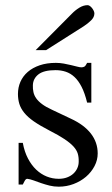

<svg xmlns="http://www.w3.org/2000/svg" viewBox="-20 -701 430 736"><path d="M354.5 -112.8Q354.5 -87.4 342.3 -64.2Q330.1 -41 309.6 -23.4Q289.1 -5.9 262 4.4Q234.9 14.6 205.1 14.6Q187 14.6 170.2 10.5Q153.3 6.3 137.9 1Q122.6 -4.4 109.1 -9.3Q95.7 -14.2 84.5 -15.6Q79.1 -15.6 74.7 -7.8Q70.3 0 67.4 6.3H51.3V-153.3H67.4Q73.7 -119.1 87.2 -93.5Q100.6 -67.9 118.9 -50.5Q137.2 -33.2 159.2 -24.4Q181.2 -15.6 205.1 -15.6Q223.1 -15.6 237.3 -21Q251.5 -26.4 261.2 -35.4Q271 -44.4 276.4 -56.4Q281.7 -68.4 281.7 -81.5Q282.2 -98.1 278.1 -112.1Q273.9 -126 261.7 -139.4Q249.5 -152.8 227.3 -167.7Q205.1 -182.6 168.5 -201.2Q132.8 -219.7 109.6 -235.8Q86.4 -252 73 -268.6Q59.6 -285.2 54.2 -302.7Q48.8 -320.3 48.8 -340.8Q48.8 -365.7 58.3 -387.5Q67.9 -409.2 86.4 -425.3Q105 -441.4 132.1 -450.7Q159.2 -460 194.3 -460Q209.5 -460 224.4 -457.3Q239.3 -454.6 252.4 -451.4Q265.6 -448.2 275.9 -445.6Q286.1 -442.9 292 -442.9Q298.8 -442.9 303.5 -445.6Q308.1 -448.2 314 -460H330.1V-307.6H314Q305.2 -343.8 293 -367.7Q280.8 -391.6 265.6 -405.8Q250.5 -419.9 232.2 -426Q213.9 -432.1 192.9 -432.1Q147.9 -432.1 127.2 -415.8Q106.4 -399.4 106 -373.5Q105.5 -360.4 108.2 -347.9Q110.8 -335.4 118.9 -324Q127 -312.5 141.4 -301.8Q155.8 -291 179.2 -280.3L251.5 -246.1Q302.2 -222.7 328.4 -189Q354.5 -155.3 354.5 -112.8ZM341.8 -649.4Q341.8 -635.3 329.3 -623Q316.9 -610.8 301.3 -600.6L156.7 -508.8H116.7L255.4 -648.4Q268.1 -661.6 283.9 -671.4Q299.8 -681.2 315.9 -681.2Q319.8 -681.2 324.2 -678.2Q328.6 -675.3 332.5 -670.4Q336.4 -665.5 339.1 -659.9Q341.8 -654.3 341.8 -649.4Z"/></svg>

Font: Doulos SIL Phon
Style: Regular
Weight: 400
Designer: Walt Agee, Victor Gaultney, Peter Martin, Debbi Hosken, Becca Hirsbrunner
Foundry: SIL International
Version: Version 5.000